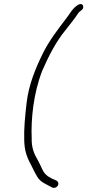

<svg xmlns="http://www.w3.org/2000/svg" viewBox="-20 -694 432 951"><path d="M112 -186C104 -118 98 -56 100 1C101 51 113 85 133 121C144 143 153 163 165 182C180 209 211 219 239 235C253 241 271 229 269 213C267 200 250 197 238 191C228 185 218 181 210 173C199 165 190 147 184 133C179 123 174 111 166 97C148 67 136 36 137 -8C133 -102 145 -230 189 -343C220 -415 259 -490 303 -543C324 -571 346 -596 363 -622C368 -629 370 -633 374 -636L383 -643C388 -646 391 -651 392 -656C394 -665 389 -674 380 -674C370 -674 363 -668 357 -663C337 -649 327 -627 309 -604C269 -551 225 -496 192 -429C157 -358 122 -274 112 -186Z"/></svg>

Font: Stray Cat
Style: UltExtObl
Weight: 400
Version: Version 1.0